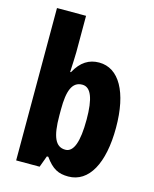

<svg xmlns="http://www.w3.org/2000/svg" viewBox="-115 -838 742 925"><g transform="rotate(15 255.5 -375.0)"><path d="M198 -579V-760H53V0H170L191 -57H198C235 -5 266 10 315 10C418 10 477 -99 477 -276C477 -454 417 -559 318 -559C268 -559 228 -535 198 -479H194C196 -524 198 -558 198 -579ZM267 -435C310 -435 330 -382 330 -278C330 -165 309 -111 268 -111C219 -111 198 -157 198 -263V-293C198 -386 216 -435 267 -435Z"/></g></svg>

Font: Noto Sans Thai Looped ExtraCondensed ExtraBold
Style: Regular
Weight: 800
Width: 2
Designer: Sasikarn Vongin, Ben Mitchell
Foundry: The Fontpad Ltd
Version: Version 1.001